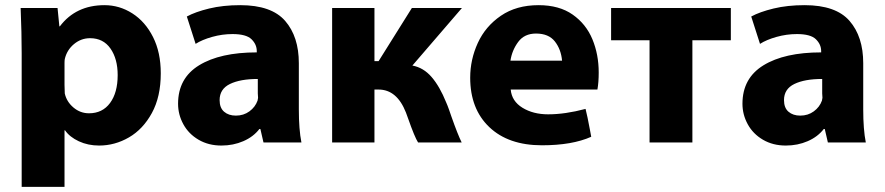

<svg xmlns="http://www.w3.org/2000/svg" viewBox="-20 -524 3430 744"><path d="M60 -493H203L210 -422H212Q274 -504 385 -504Q443 -504 493 -472Q543 -440 573 -380.5Q603 -321 603 -240Q603 -149 568.5 -86Q534 -23 479.5 8.5Q425 40 364 40Q321 40 285.5 23.5Q250 7 232 -19H230V200H64V-318Q64 -395 60 -493ZM231 -162Q238 -130 264.5 -107.5Q291 -85 325 -85Q377 -85 406.5 -125Q436 -165 436 -233Q436 -296 408 -336Q380 -376 329 -376Q294 -376 266.5 -353Q239 -330 231 -295Q230 -289 230 -280Q230 -271 230 -266V-195Z M1148 28H1001L989 -24H985Q962 6 923 23Q884 40 838 40Q788 40 749.5 17.5Q711 -5 690.5 -42.5Q670 -80 670 -122Q670 -221 751.5 -271Q833 -321 975 -321V-326Q975 -352 954.5 -372Q934 -392 881 -392Q841 -392 802 -381Q763 -370 738 -354L704 -460Q737 -478 790.5 -491Q844 -504 911 -504Q1032 -504 1085 -443Q1138 -382 1138 -279V-100Q1138 -22 1148 28ZM831 -136Q831 -106 848.5 -91Q866 -76 894 -76Q924 -76 946.5 -92.5Q969 -109 978 -134Q980 -142 980 -145L979 -162V-218Q911 -218 871 -198.5Q831 -179 831 -136Z M1447 -287 1576 -493H1770L1578 -270Q1621 -262 1652.5 -225.5Q1684 -189 1709 -127Q1714 -116 1720 -99Q1726 -82 1729 -73Q1754 -2 1769 28H1600Q1587 8 1561 -66L1553 -88Q1518 -177 1447 -177H1431V28H1267V-493H1431V-287Z M2104 -81Q2170 -81 2249 -102Q2256 -75 2266 -21L2271 6Q2197 39 2080 39Q1950 39 1876 -31.5Q1802 -102 1802 -223Q1802 -293 1831.5 -357.5Q1861 -422 1921 -463Q1981 -504 2067 -504Q2147 -504 2199 -467.5Q2251 -431 2275.5 -372Q2300 -313 2300 -243Q2300 -205 2295 -177H1959Q1963 -132 2004.5 -106.5Q2046 -81 2104 -81ZM2057 -394Q2012 -394 1988 -361.5Q1964 -329 1958 -289H2158Q2154 -333 2130 -363.5Q2106 -394 2057 -394Z M2663 -368V28H2497V-368H2348V-493H2812V-368Z M3335 28H3188L3176 -24H3172Q3149 6 3110 23Q3071 40 3025 40Q2975 40 2936.5 17.5Q2898 -5 2877.5 -42.5Q2857 -80 2857 -122Q2857 -221 2938.5 -271Q3020 -321 3162 -321V-326Q3162 -352 3141.5 -372Q3121 -392 3068 -392Q3028 -392 2989 -381Q2950 -370 2925 -354L2891 -460Q2924 -478 2977.5 -491Q3031 -504 3098 -504Q3219 -504 3272 -443Q3325 -382 3325 -279V-100Q3325 -22 3335 28ZM3018 -136Q3018 -106 3035.5 -91Q3053 -76 3081 -76Q3111 -76 3133.5 -92.5Q3156 -109 3165 -134Q3167 -142 3167 -145L3166 -162V-218Q3098 -218 3058 -198.5Q3018 -179 3018 -136Z"/></svg>

Font: Gmarket Sans TTF Bold
Style: Regular
Weight: 700
Designer: Creative Director : Sungho Lee; Art Director : Kiwoong Choi; Project Manager : Sori Yang, Jongwook Yoon; Font Designer :
Foundry: Sandoll Inc.
Version: Version 1.000;hotconv 1.0.109;makeotfexe 2.5.65596